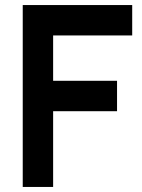

<svg xmlns="http://www.w3.org/2000/svg" viewBox="-20 -740 564 760"><path d="M70 0V-720H503.3V-599.7H190.3V-420.2H443.3V-299.8H190.3V0Z"/></svg>

Font: Manrope
Style: Regular
Weight: 400
Designer: Mikhail Sharanda
Foundry: Mikhail Sharanda
Version: Version 4.503